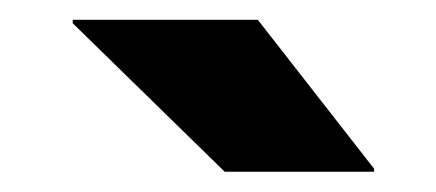

<svg xmlns="http://www.w3.org/2000/svg" viewBox="-20 -713 441 194"><path d="M240.5 -693 358 -542.5V-539.5H207L53.5 -689.5V-693Z"/></svg>

Font: Anek Latin Expanded
Style: Bold
Weight: 700
Width: 7
Designer: Yesha Goshar
Foundry: Ek Type
Version: Version 1.003